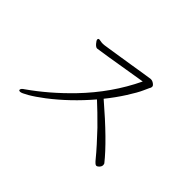

<svg xmlns="http://www.w3.org/2000/svg" viewBox="-110 -936 1219 1219"><g transform="rotate(45 500.0 -326.0)"><path d="M667 -648Q645 -645 605.5 -638.5Q566 -632 518.5 -624.5Q471 -617 426.5 -610Q382 -603 349.5 -598Q317 -593 309.5 -592Q302 -591 296 -591Q290 -591 284 -591.5Q278 -592 272 -593.5Q266 -595 261 -595H259Q251 -594 251 -585.5Q251 -577 265.5 -560.5Q280 -544 291 -544Q302 -544 644 -601Q554 -412 400 -252Q279 -127 149 -36Q128 -23 128 -11Q128 -4 140 -4Q152 -4 191 -26.5Q230 -49 284 -90Q409 -186 519 -315Q576 -263 648 -190Q685 -151 721 -111Q757 -71 780 -42.5Q803 -14 812.5 -14Q822 -14 832 -25Q842 -36 842 -46.5Q842 -57 839 -61Q750 -173 546 -348Q593 -406 632.5 -468Q672 -530 687 -564.5Q702 -599 704 -602Q706 -605 708 -609Q710 -613 710 -621Q710 -629 697 -638.5Q684 -648 671 -648Z"/></g></svg>

Font: LXGW WenKai Mono TC Light
Style: Regular
Weight: 300
Designer: LXGW / Fontworks Inc.
Foundry: LXGW / Fontworks Inc.
Version: Version 1.330